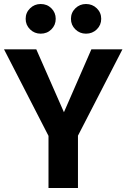

<svg xmlns="http://www.w3.org/2000/svg" viewBox="-24 -938 631 958"><path d="M365 -261V0H218V-260L-4 -692H157L295 -378L432 -692H587ZM405 -918Q437 -918 459 -896.5Q481 -875 481 -844Q481 -813 459 -791.5Q437 -770 405 -770Q374 -770 352 -791.5Q330 -813 330 -844Q330 -875 352 -896.5Q374 -918 405 -918ZM179 -918Q211 -918 232.5 -896.5Q254 -875 254 -844Q254 -813 232.5 -791.5Q211 -770 179 -770Q148 -770 126 -791.5Q104 -813 104 -844Q104 -875 126 -896.5Q148 -918 179 -918Z"/></svg>

Font: FiraSans
Style: Regular
Weight: 600
Designer: Carrois Corporate & Edenspiekermann AG
Foundry: Carrois Corporate GbR & Edenspiekermann AG
Version: Version 3.106;PS 003.106;hotconv 1.0.70;makeotf.lib2.5.58329